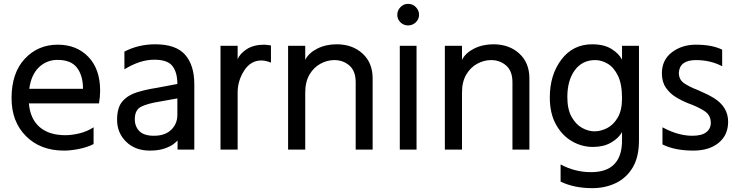

<svg xmlns="http://www.w3.org/2000/svg" viewBox="-20 -772 3831 997"><path d="M411 -311Q411 -379 380 -420Q349 -461 279 -461Q222 -461 182 -422.5Q142 -384 132 -311ZM312 10Q190 10 115 -65Q40 -140 40 -262Q40 -393 108.5 -466.5Q177 -540 280 -540Q378 -540 439 -476.5Q500 -413 500 -301Q500 -269 494 -235H130Q137 -154 186 -112Q235 -70 319 -70Q353 -70 392.5 -79.5Q432 -89 466 -111V-24Q433 -7 390 1.5Q347 10 312 10Z M779 -67Q837 -67 869 -98Q901 -129 901 -176V-261L812 -245Q748 -235 714 -218.5Q680 -202 680 -153Q680 -115 704 -91Q728 -67 779 -67ZM758 10Q682 10 635 -36Q588 -82 588 -150Q588 -214 616 -246Q644 -278 690.5 -292.5Q737 -307 795 -316L901 -336Q901 -396 875.5 -429Q850 -462 781 -462Q707 -462 626 -412V-504Q699 -542 786 -542Q894 -542 941.5 -487.5Q989 -433 989 -335V5H902V-43Q897 -36 880.5 -23.5Q864 -11 833.5 -0.5Q803 10 758 10Z M1214 5H1125V-534H1214V-464Q1225 -493 1261 -516.5Q1297 -540 1353 -540L1373 -538L1387 -536V-447Q1359 -458 1337 -458Q1282 -458 1248 -405.5Q1214 -353 1214 -291Z M1915 5H1827V-345Q1827 -403 1794.5 -431.5Q1762 -460 1716 -460Q1679 -460 1644 -441Q1609 -422 1587 -384.5Q1565 -347 1565 -291V5H1476V-534H1565V-461Q1583 -497 1627.5 -519.5Q1672 -542 1728 -542Q1810 -542 1862.5 -494Q1915 -446 1915 -365Z M2143 5H2056V-534H2143ZM2099 -640Q2076 -640 2059.5 -656Q2043 -672 2043 -695Q2043 -718 2059.5 -735Q2076 -752 2099 -752Q2123 -752 2139.5 -735Q2156 -718 2156 -695Q2156 -672 2139 -656Q2122 -640 2099 -640Z M2729 5H2641V-345Q2641 -403 2608.5 -431.5Q2576 -460 2530 -460Q2493 -460 2458 -441Q2423 -422 2401 -384.5Q2379 -347 2379 -291V5H2290V-534H2379V-461Q2397 -497 2441.5 -519.5Q2486 -542 2542 -542Q2624 -542 2676.5 -494Q2729 -446 2729 -365Z M3067 -90Q3099 -90 3132 -106.5Q3165 -123 3187.5 -161Q3210 -199 3210 -262Q3210 -336 3188.5 -379.5Q3167 -423 3135 -441.5Q3103 -460 3071 -460Q3003 -460 2964.5 -407Q2926 -354 2926 -268Q2926 -205 2948 -165.5Q2970 -126 3002.5 -108Q3035 -90 3067 -90ZM3056 205Q2961 205 2891 171V82Q2966 122 3049 122Q3210 122 3210 -43V-86Q3192 -54 3153 -31.5Q3114 -9 3059 -9Q3001 -9 2950 -38.5Q2899 -68 2867 -125.5Q2835 -183 2835 -266Q2835 -383 2895 -462.5Q2955 -542 3055 -542Q3116 -542 3155 -518Q3194 -494 3210 -462V-534H3298V-43Q3298 44 3265 98.5Q3232 153 3177 179Q3122 205 3056 205Z M3580 10Q3484 10 3420 -22V-111Q3501 -67 3575 -67Q3624 -67 3647.5 -85.5Q3671 -104 3671 -134Q3671 -173 3639.5 -194.5Q3608 -216 3553 -236Q3520 -249 3489 -268Q3458 -287 3437.5 -317Q3417 -347 3417 -391Q3417 -461 3469 -500.5Q3521 -540 3593 -540Q3678 -540 3730 -514V-428Q3669 -460 3594 -460Q3509 -460 3505 -394Q3505 -358 3533.5 -339Q3562 -320 3602 -305Q3656 -282 3685 -264Q3761 -218 3761 -140Q3761 -71 3712 -30.5Q3663 10 3580 10Z"/></svg>

Font: LXGW 975 Gothic SC
Style: Regular
Weight: 400
Version: Version 2.01;February 25, 2021